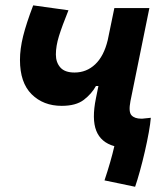

<svg xmlns="http://www.w3.org/2000/svg" viewBox="-20 -548 626 723"><path d="M488.8 155.3 373.5 131.3Q397.5 59.6 410.6 2.4Q359.9 -11.7 342.5 -55.7Q325.2 -99.6 341.3 -178.2L350.6 -224.1H341.3Q325.2 -194.8 295.7 -172.1Q266.1 -149.4 212.4 -149.4Q143.1 -149.4 99.1 -193.1Q55.2 -236.8 55.2 -322.3Q55.2 -363.8 67.1 -411.9Q79.1 -460 105 -527.8L237.8 -509.3Q213.9 -450.2 202.1 -412.4Q190.4 -374.5 190.4 -342.8Q190.4 -313 207.3 -293.9Q224.1 -274.9 260.7 -274.9Q305.7 -274.9 338.4 -305.7Q371.1 -336.4 385.7 -397L410.6 -517.6H542.5L471.2 -167Q463.4 -127 475.1 -114Q486.8 -101.1 512.2 -101.1Q514.2 -101.1 515.6 -101.1Q524.4 -102.1 533.7 -103Q533.7 -103 534.2 -103Q541 -103.5 547.9 -104.5Q546.4 -83.5 540.3 -49.6Q534.2 -15.6 525.4 22.7Q516.6 61 506.8 96.2Q497.1 131.3 488.8 155.3Z"/></svg>

Font: Cascadia Code PL
Style: Bold Italic
Weight: 700
Italic angle: -10°
Monospace: yes
Designer: Aaron Bell
Foundry: Saja Typeworks
Version: Version 2404.023; ttfautohint (v1.8.4)